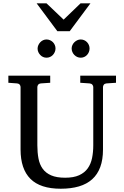

<svg xmlns="http://www.w3.org/2000/svg" viewBox="-20 -1131 752 1167"><path d="M627 -624Q616.2 -623 611.1 -616.2Q606 -609.4 606 -602.1V-222.2Q606 -160.6 589.4 -115.7Q572.8 -70.8 540.3 -41.5Q507.8 -12.2 459.7 2Q411.6 16.1 349.1 16.1Q225.1 16.1 165 -43.9Q105 -104 105 -222.2V-602.1Q105 -609.4 99.9 -616.2Q94.7 -623 84 -624L30.8 -627.9V-670.9H285.2V-627.9L228 -624Q217.3 -623 212.2 -616.2Q207 -609.4 207 -602.1V-248Q207 -204.1 213.9 -167.7Q220.7 -131.3 239.3 -105.5Q257.8 -79.6 290.8 -65.2Q323.7 -50.8 376 -50.8Q427.7 -50.8 460.9 -65.9Q494.1 -81.1 513.2 -107.7Q532.2 -134.3 539.6 -170.4Q546.9 -206.5 546.9 -248V-602.1Q546.9 -609.4 541.3 -616.2Q535.6 -623 524.9 -624L467.8 -627.9V-670.9H685.1V-627.9ZM317.4 -836.4Q317.4 -825.2 313 -814.9Q308.6 -804.7 301.3 -796.9Q293.9 -789.1 283.9 -784.7Q273.9 -780.3 262.7 -780.3Q251.5 -780.3 241.7 -784.7Q231.9 -789.1 224.6 -796.9Q217.3 -804.7 212.9 -814.5Q208.5 -824.2 208.5 -835.4Q208.5 -846.2 212.9 -856.2Q217.3 -866.2 224.6 -874Q231.9 -881.8 241.7 -886.5Q251.5 -891.1 262.7 -891.1Q273.9 -891.1 283.9 -886.7Q293.9 -882.3 301.3 -875Q308.6 -867.7 313 -857.7Q317.4 -847.7 317.4 -836.4ZM524.4 -836.4Q524.4 -825.2 520.3 -814.9Q516.1 -804.7 508.8 -796.9Q501.5 -789.1 491.7 -784.7Q481.9 -780.3 470.7 -780.3Q459.5 -780.3 449.5 -784.7Q439.5 -789.1 431.9 -796.9Q424.3 -804.7 419.9 -814.9Q415.5 -825.2 415.5 -836.4Q415.5 -846.7 419.9 -856.7Q424.3 -866.7 432.1 -874.3Q439.9 -881.8 449.7 -886.5Q459.5 -891.1 470.7 -891.1Q481.9 -891.1 491.7 -886.7Q501.5 -882.3 508.8 -874.8Q516.1 -867.2 520.3 -857.2Q524.4 -847.2 524.4 -836.4ZM403.8 -941.4H328.6L202.6 -1110.8H262.7L366.7 -1011.7L469.7 -1110.8H529.8Z"/></svg>

Font: Charis SIL Afr
Style: Regular
Weight: 400
Foundry: SIL International
Version: Version 5.000